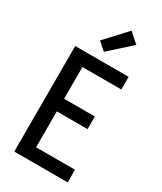

<svg xmlns="http://www.w3.org/2000/svg" viewBox="-240 -1071 980 1158"><g transform="rotate(30 250.0 -492.5)"><path d="M68 0V-735H440V-647H169V-426H383V-338H169V-88H440V0ZM235 -791 181 -839 316 -985 384 -925Z"/></g></svg>

Font: Zed Mono Semibold
Style: Regular
Weight: 600
Monospace: yes
Designer: Belleve Invis
Foundry: Belleve Invis
Version: Version 1.0.0; ttfautohint (v1.8.4)